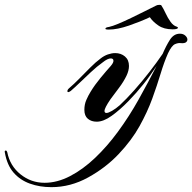

<svg xmlns="http://www.w3.org/2000/svg" viewBox="-280 -503 794 792"><path d="M-68 269Q-116 269 -156.5 254.5Q-197 240 -224 209Q-251 178 -260 126Q-262 118 -256 118Q-252 118 -250 125Q-239 181 -195.5 216Q-152 251 -96 251Q-44 251 9 223.5Q62 196 112 148.5Q162 101 206 41Q253 -23 291.5 -92Q330 -161 366 -231Q353 -212 339 -192Q325 -172 311 -155Q284 -121 249.5 -85.5Q215 -50 181 -25.5Q147 -1 119 -1Q97 -1 82.5 -13Q68 -25 68 -50Q68 -72 76 -90.5Q84 -109 94 -125Q111 -153 135 -182Q159 -211 177 -231Q188 -244 188 -252Q188 -262 177 -262Q164 -262 144 -246Q120 -229 95 -205.5Q70 -182 48 -161Q26 -140 12 -128Q5 -123 2 -123Q-2 -123 -2 -127Q-2 -133 5 -139Q25 -156 47.5 -179Q70 -202 92.5 -224.5Q115 -247 134 -261Q149 -273 165 -278.5Q181 -284 195 -284Q219 -284 235.5 -270Q252 -256 252 -231Q252 -212 242 -191Q230 -166 211.5 -141.5Q193 -117 176 -94Q163 -75 157 -63Q151 -51 151 -46Q151 -37 159 -37Q167 -37 182.5 -46Q198 -55 214 -69Q241 -94 273.5 -130.5Q306 -167 337 -207Q368 -247 391 -281Q405 -314 421 -339Q437 -364 462 -364Q476 -364 484.5 -356Q493 -348 493 -340Q493 -333 487 -328.5Q481 -324 467 -325Q456 -327 442 -321Q428 -315 413 -283Q397 -247 382.5 -199Q368 -151 348 -96Q328 -41 295.5 17.5Q263 76 209 133Q156 189 83.5 229Q11 269 -68 269ZM169 -381Q153 -381 155 -385Q155 -390 170 -392Q184 -395 208 -405Q232 -415 261 -429Q290 -443 317 -456.5Q344 -470 364 -480Q369 -483 378 -483Q385 -483 386 -480Q394 -468 403 -448.5Q412 -429 423.5 -413Q435 -397 449 -393Q454 -391 454 -389Q454 -382 432 -382Q396 -382 373 -398Q350 -414 338 -432Q300 -414 252 -397.5Q204 -381 169 -381Z"/></svg>

Font: Arizonia
Style: Regular
Weight: 400
Designer: Robert E. Leuschke
Foundry: Robert E. Leuschke
Version: Version 1.010; ttfautohint (v1.8.4.7-5d5b)